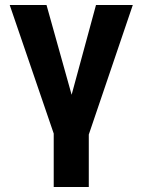

<svg xmlns="http://www.w3.org/2000/svg" viewBox="-20 -548 576 772"><path d="M19 -528 196 -11V204H337V-7L514 -528H366L268 -167L167 -528Z"/></svg>

Font: Asimov Pro
Style: Bd
Weight: 700
Designer: Google
Version: Version 2.000980; 2014